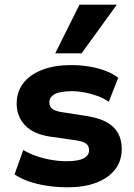

<svg xmlns="http://www.w3.org/2000/svg" viewBox="-20 -786 572 817"><path d="M268 11Q222 11 180 4.5Q138 -2 103 -14Q68 -26 42 -44L79 -148Q105 -132 136 -121.5Q167 -111 200 -105.5Q233 -100 263 -100Q312 -100 335.5 -112Q359 -124 359 -147Q359 -166 345.5 -175.5Q332 -185 303 -189L191 -205Q121 -216 86 -253.5Q51 -291 51 -345Q51 -394 78 -430.5Q105 -467 157.5 -488Q210 -509 284 -509Q322 -509 359 -503Q396 -497 428 -485Q460 -473 483 -455L443 -353Q423 -367 396.5 -377Q370 -387 341 -392.5Q312 -398 286 -398Q236 -398 213 -385.5Q190 -373 190 -351Q190 -333 202.5 -323Q215 -313 242 -309L351 -292Q426 -280 462 -245.5Q498 -211 498 -152Q498 -101 469.5 -64.5Q441 -28 389.5 -8.5Q338 11 268 11ZM215 -559 318 -766H477L327 -559Z"/></svg>

Font: Nunito Sans 9pt ExtraBold
Style: Regular
Weight: 800
Version: Version 3.101;gftools[0.9.27]